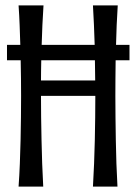

<svg xmlns="http://www.w3.org/2000/svg" viewBox="-20 -691 505 711"><path d="M408.2 -467.8Q407.7 -432.6 407.5 -399.7Q407.2 -366.7 407.2 -335.9Q407.2 -298.3 407.7 -256.8Q408.2 -215.3 408.9 -172.1Q409.7 -128.9 411.1 -85.2Q412.6 -41.5 415 0H324.2Q326.7 -41.5 328.4 -85.2Q330.1 -128.9 331.1 -172.1Q332 -215.3 332.5 -256.8Q333 -298.3 333 -335.9H131.8Q131.8 -298.3 132.3 -256.8Q132.8 -215.3 133.8 -172.1Q134.8 -128.9 136.2 -85.2Q137.7 -41.5 140.1 0H48.8Q51.8 -41.5 53.5 -85.2Q55.2 -128.9 56.2 -172.1Q57.1 -215.3 57.6 -256.8Q58.1 -298.3 58.1 -335.9Q58.1 -397.9 56.6 -467.8H5.9V-524.9H55.2Q54.2 -561.5 52.7 -598.4Q51.3 -635.3 48.8 -670.9H141.1Q138.7 -635.3 137 -598.4Q135.3 -561.5 134.3 -524.9H330.6Q329.6 -561.5 327.9 -598.4Q326.2 -635.3 324.2 -670.9H416Q413.6 -635.3 412.1 -598.4Q410.6 -561.5 409.7 -524.9H459.5V-467.8ZM331.5 -467.8H132.8Q132.3 -448.7 132.1 -429.9Q131.8 -411.1 131.8 -393.1H332.5Z"/></svg>

Font: Crushed
Style: Regular
Weight: 400
Width: 3
Designer: Astigmatic (AOETI)
Foundry: Astigmatic (AOETI)
Version: Version 001.001